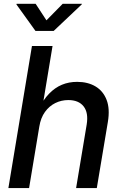

<svg xmlns="http://www.w3.org/2000/svg" viewBox="-20 -963 628 983"><path d="M181.2 -314.5 128.9 0H22.9L143.6 -727.5H249L195.3 -403.8H177.2Q201.7 -452.6 231.4 -483.4Q261.2 -514.2 296.9 -529.1Q332.5 -543.9 375 -543.9Q429.7 -543.9 469 -520.5Q508.3 -497.1 525.9 -451.4Q543.5 -405.8 532.2 -338.4L475.6 0H369.6L423.8 -325.2Q433.6 -385.7 408.2 -418.2Q382.8 -450.7 329.6 -450.7Q293.9 -450.7 262.9 -435.3Q231.9 -419.9 210.2 -389.9Q188.5 -359.9 181.2 -314.5ZM162.6 -943.4 217.8 -858.9 300.8 -943.4H399.4L398.4 -940.4L254.9 -804.7H161.6L64 -940.4L64.9 -943.4Z"/></svg>

Font: Inter 20pt Medium
Style: Italic
Weight: 500
Italic angle: -9.3988°
Version: Version 4.001;git-66647c0bb